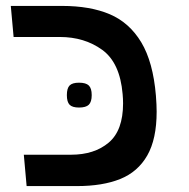

<svg xmlns="http://www.w3.org/2000/svg" viewBox="-20 -629 640 649"><path d="M60.5 -106H220Q299 -106 347.5 -147Q396 -188 396 -279.5Q396 -294.5 394.5 -311Q385.5 -417 325.5 -460.5Q265.5 -504 182 -504H26L16.5 -609H189.5Q285 -609 351.2 -580.8Q417.5 -552.5 457.5 -486Q497.5 -419.5 507 -306Q509.5 -274.5 509.5 -251.5Q509.5 -159 477.8 -103.5Q446 -48 386.5 -24Q327 0 240 0H70ZM206 -307.5Q206 -330.5 215.2 -340Q224.5 -349.5 247 -349.5Q270.5 -349.5 280.2 -340Q290 -330.5 290 -307.5Q290 -284.5 280.2 -275Q270.5 -265.5 247 -265.5Q224.5 -265.5 215.2 -275Q206 -284.5 206 -307.5Z"/></svg>

Font: JuliaMono Medium
Style: Italic
Weight: 500
Italic angle: -9°
Monospace: yes
Designer: cormullion
Foundry: corm
Version: Version 0.054; ttfautohint (v1.8.4)